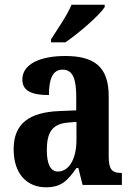

<svg xmlns="http://www.w3.org/2000/svg" viewBox="-20 -786 566 816"><path d="M197 -619V-606H258C315 -645 403 -721 425 -756V-766H284C266 -721 224 -662 197 -619ZM175 10C241 10 267 -18 305 -72H313L331 0H498V-51H495C455 -51 442 -67 442 -122V-377C442 -503 380 -548 257 -548C155 -548 75 -516 75 -448C75 -401 112 -382 188 -382C188 -449 203 -490 246 -490C291 -490 304 -448 304 -374V-317L233 -314C103 -309 38 -260 38 -152C38 -42 99 10 175 10ZM226 -57C194 -57 179 -90 179 -148C179 -222 201 -259 268 -265L305 -268V-191C305 -112 274 -57 226 -57Z"/></svg>

Font: Noto Serif Devanagari Condensed
Style: Bold
Weight: 700
Width: 3
Designer: Universal Thirst, Indian Type Foundry and the Monotype Design Team
Foundry: Monotype Imaging Inc.
Version: Version 2.004